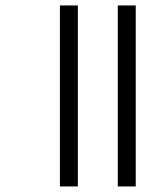

<svg xmlns="http://www.w3.org/2000/svg" viewBox="-20 -670 605 690"><path d="M403.3 0V-650.4H467.8V0ZM195.3 0V-650.4H259.8V0Z"/></svg>

Font: Lohit Marathi
Style: Regular
Weight: 400
Version: 2.94.2